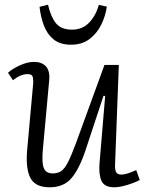

<svg xmlns="http://www.w3.org/2000/svg" viewBox="-20 -782 624 816"><path d="M14 -473Q33 -490 65 -504.5Q97 -519 124 -519Q158 -519 175.5 -499.5Q193 -480 189 -440L162 -145Q157 -89 166.5 -67Q176 -45 204 -45Q225 -45 239.5 -54.5Q254 -64 268.5 -92Q283 -120 303 -174L424 -506H485L469 -82Q468 -61 473.5 -50.5Q479 -40 496 -40Q507 -40 523 -45Q539 -50 559 -59L574 -17Q554 -6 521 4Q488 14 466 14Q424 14 411.5 -13Q399 -40 403 -88L427 -374L420 -375L343 -142Q316 -62 283 -24Q250 14 191 14Q129 14 108.5 -27Q88 -68 96 -151L121 -427Q122 -449 118 -458Q114 -467 97 -467Q68 -467 35 -441ZM282 -592Q236 -592 208.5 -614Q181 -636 167 -672.5Q153 -709 148 -753L184 -762Q196 -710 218 -683Q240 -656 286 -656Q331 -656 359.5 -686.5Q388 -717 400 -761L434 -754Q429 -716 411 -678.5Q393 -641 361 -616.5Q329 -592 282 -592Z"/></svg>

Font: Literata 12pt Light
Style: Italic
Weight: 300
Italic angle: -2°
Designer: Latin by Veronika Burian and Jose Scaglione. Greek by Irene Vlachou. Cyrillic by Vera Evstafieva
Foundry: TypeTogether
Version: Version 3.002